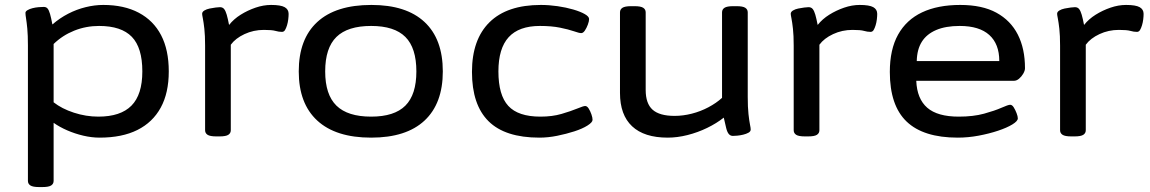

<svg xmlns="http://www.w3.org/2000/svg" viewBox="-20 -550 4655 777"><path d="M138 207Q113 207 103 200.5Q93 194 93 182V-366Q93 -408 90.5 -434Q88 -460 85.5 -475Q83 -490 83 -498Q83 -504 91.5 -509Q100 -514 112 -517Q124 -520 136.5 -521Q149 -522 157 -522Q167 -522 172.5 -515.5Q178 -509 182.5 -493.5Q187 -478 192 -451Q222 -477 256 -494.5Q290 -512 326.5 -521Q363 -530 398 -530Q482 -530 541.5 -498.5Q601 -467 632 -407.5Q663 -348 663 -261Q663 -174 630.5 -114.5Q598 -55 536 -24Q474 7 383 7Q351 7 317 -1Q283 -9 252 -22.5Q221 -36 197 -53V182Q197 194 187 200.5Q177 207 152 207ZM378 -78Q468 -78 512 -122.5Q556 -167 556 -261Q556 -357 513.5 -401Q471 -445 381 -445Q328 -445 280.5 -426Q233 -407 197 -372V-136Q230 -110 279 -94Q328 -78 378 -78Z M855 2Q830 2 820 -4.5Q810 -11 810 -23V-365Q810 -407 807 -433.5Q804 -460 801 -475Q798 -490 798 -494Q798 -502 807 -507.5Q816 -513 828.5 -515.5Q841 -518 852.5 -519.5Q864 -521 870 -521Q881 -521 887 -513.5Q893 -506 897.5 -490.5Q902 -475 907 -449Q926 -473 954 -490.5Q982 -508 1014 -519Q1046 -530 1077 -530Q1116 -530 1132 -521Q1148 -512 1148 -494Q1148 -484 1146.5 -471.5Q1145 -459 1141.5 -447.5Q1138 -436 1133.5 -428.5Q1129 -421 1121 -421Q1108 -421 1094.5 -425Q1081 -429 1048 -429Q1006 -429 969.5 -412Q933 -395 914 -369V-23Q914 -11 904 -4.5Q894 2 869 2Z M1482 7Q1339 7 1264 -62Q1189 -131 1189 -261Q1189 -392 1264 -461Q1339 -530 1483 -530Q1624 -530 1698 -461Q1772 -392 1772 -261Q1772 -131 1698 -62Q1624 7 1482 7ZM1482 -78Q1576 -78 1620.5 -122.5Q1665 -167 1665 -261Q1665 -356 1620.5 -400.5Q1576 -445 1482 -445Q1387 -445 1341.5 -400.5Q1296 -356 1296 -261Q1296 -167 1341.5 -122.5Q1387 -78 1482 -78Z M2163 7Q2024 7 1957 -59.5Q1890 -126 1890 -259Q1890 -390 1961 -460Q2032 -530 2169 -530Q2202 -530 2236.5 -525Q2271 -520 2300 -511.5Q2329 -503 2346.5 -493Q2364 -483 2364 -473Q2364 -464 2359 -450.5Q2354 -437 2347 -426.5Q2340 -416 2332 -416Q2324 -416 2302.5 -423.5Q2281 -431 2246.5 -438Q2212 -445 2165 -445Q2080 -445 2038.5 -399.5Q1997 -354 1997 -261Q1997 -165 2037 -121.5Q2077 -78 2167 -78Q2215 -78 2252.5 -89Q2290 -100 2315.5 -110.5Q2341 -121 2348 -121Q2356 -121 2362.5 -110.5Q2369 -100 2373.5 -87Q2378 -74 2378 -65Q2378 -55 2357.5 -42Q2337 -29 2304.5 -18.5Q2272 -8 2235 -0.5Q2198 7 2163 7Z M2682 7Q2587 7 2538 -39Q2489 -85 2489 -174V-500Q2489 -512 2499 -518.5Q2509 -525 2534 -525H2548Q2573 -525 2583 -518.5Q2593 -512 2593 -500V-186Q2593 -131 2621 -106Q2649 -81 2710 -81Q2744 -81 2779.5 -90Q2815 -99 2847 -116Q2879 -133 2902 -154V-500Q2902 -512 2912 -518.5Q2922 -525 2947 -525H2961Q2986 -525 2996 -518.5Q3006 -512 3006 -500V-158Q3006 -116 3009 -88.5Q3012 -61 3015 -46.5Q3018 -32 3018 -26Q3018 -18 3009 -13Q3000 -8 2987.5 -5Q2975 -2 2963.5 -1Q2952 0 2946 0Q2936 0 2929.5 -7.5Q2923 -15 2919 -31Q2915 -47 2909 -74Q2880 -51 2842 -32.5Q2804 -14 2762.5 -3.5Q2721 7 2682 7Z M3237 2Q3212 2 3202 -4.5Q3192 -11 3192 -23V-365Q3192 -407 3189 -433.5Q3186 -460 3183 -475Q3180 -490 3180 -494Q3180 -502 3189 -507.5Q3198 -513 3210.5 -515.5Q3223 -518 3234.5 -519.5Q3246 -521 3252 -521Q3263 -521 3269 -513.5Q3275 -506 3279.5 -490.5Q3284 -475 3289 -449Q3308 -473 3336 -490.5Q3364 -508 3396 -519Q3428 -530 3459 -530Q3498 -530 3514 -521Q3530 -512 3530 -494Q3530 -484 3528.5 -471.5Q3527 -459 3523.5 -447.5Q3520 -436 3515.5 -428.5Q3511 -421 3503 -421Q3490 -421 3476.5 -425Q3463 -429 3430 -429Q3388 -429 3351.5 -412Q3315 -395 3296 -369V-23Q3296 -11 3286 -4.5Q3276 2 3251 2Z M3856 7Q3717 7 3649 -58Q3581 -123 3581 -259Q3581 -350 3614.5 -410Q3648 -470 3711.5 -500Q3775 -530 3866 -530Q3955 -530 4012.5 -498.5Q4070 -467 4099 -410Q4128 -353 4128 -274Q4128 -264 4121 -252Q4114 -240 4104 -231.5Q4094 -223 4083 -223H3688Q3691 -150 3732.5 -114Q3774 -78 3860 -78Q3919 -78 3962.5 -90Q4006 -102 4033 -114Q4060 -126 4068 -126Q4076 -126 4082.5 -115.5Q4089 -105 4094 -92Q4099 -79 4099 -71Q4099 -60 4077 -46.5Q4055 -33 4019 -21Q3983 -9 3940.5 -1Q3898 7 3856 7ZM3690 -303H4024Q4024 -372 3983.5 -408.5Q3943 -445 3864 -445Q3807 -445 3768.5 -428.5Q3730 -412 3710.5 -381Q3691 -350 3690 -303Z M4315 2Q4290 2 4280 -4.5Q4270 -11 4270 -23V-365Q4270 -407 4267 -433.5Q4264 -460 4261 -475Q4258 -490 4258 -494Q4258 -502 4267 -507.5Q4276 -513 4288.5 -515.5Q4301 -518 4312.5 -519.5Q4324 -521 4330 -521Q4341 -521 4347 -513.5Q4353 -506 4357.5 -490.5Q4362 -475 4367 -449Q4386 -473 4414 -490.5Q4442 -508 4474 -519Q4506 -530 4537 -530Q4576 -530 4592 -521Q4608 -512 4608 -494Q4608 -484 4606.5 -471.5Q4605 -459 4601.5 -447.5Q4598 -436 4593.5 -428.5Q4589 -421 4581 -421Q4568 -421 4554.5 -425Q4541 -429 4508 -429Q4466 -429 4429.5 -412Q4393 -395 4374 -369V-23Q4374 -11 4364 -4.5Q4354 2 4329 2Z"/></svg>

Font: Asap Expanded Medium
Style: Regular
Weight: 500
Width: 7
Designer: Pablo Cosgaya
Foundry: Omnibus-Type
Version: Version 3.001